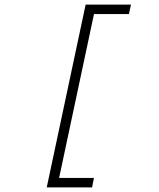

<svg xmlns="http://www.w3.org/2000/svg" viewBox="-20 -718 690 834"><path d="M183 96 352 -698H397L228 96ZM194 96 202 55H388L380 96ZM354 -657 363 -698H549L540 -657Z"/></svg>

Font: Azeret Mono Thin Thin
Style: Italic
Weight: 250
Italic angle: -12°
Version: Version 1.002